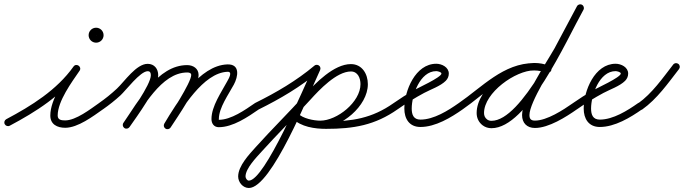

<svg xmlns="http://www.w3.org/2000/svg" viewBox="-38 -581 3245 911"><path d="M-15.5 8.2C-10.9 16.7 -0.3 20 8.2 15.5C132.2 -50.4 256.6 -128.5 339.3 -244.9C346 -254.3 342.1 -264.1 334.8 -269.1C327.6 -274.1 317.1 -274.4 310.6 -264.9C268.7 -203.7 200.7 -110.3 200.7 -32.8C200.7 9.2 233.7 25.3 271.3 25.3C331.8 25.3 404 -29.7 451 -62.7C459 -68.2 460.9 -79.1 455.3 -87C449.8 -95 438.9 -96.9 431 -91.3C431 -91.3 431 -91.3 431 -91.3C391.5 -63.7 322.3 -9.7 271.3 -9.7C253.7 -9.7 235.7 -11.8 235.7 -32.8C235.7 -101.3 302.6 -191.3 339.4 -245.1C346 -254.7 342.1 -264.4 335 -269.4C327.9 -274.3 317.4 -274.6 310.7 -265.1C231.4 -153.5 110.8 -78.6 -8.2 -15.5C-16.7 -10.9 -20 -0.3 -15.5 8.2ZM418.5 -414C418.5 -413.7 418.3 -413.5 418 -413.5C417.7 -413.5 417.5 -413.7 417.5 -414C417.5 -414.3 417.7 -414.5 418 -414.5C418.3 -414.5 418.5 -414.3 418.5 -414ZM382.5 -414C382.5 -394.4 398.4 -378.5 418 -378.5C437.6 -378.5 453.5 -394.4 453.5 -414C453.5 -433.6 437.6 -449.5 418 -449.5C398.4 -449.5 382.5 -433.6 382.5 -414Z M426.6 -67C432.2 -59.1 443.1 -57.1 451 -62.6C479.9 -82.8 507.5 -104.6 533.5 -128.4C558.8 -151.5 627.3 -243.1 662.6 -243.1C674.6 -243.1 677.7 -235 677.7 -224C677.7 -178.5 576.4 -39.3 547.6 2C542.1 9.9 544.1 20.8 552 26.4C559.9 31.9 570.8 29.9 576.4 22C576.4 22 576.4 22 576.4 22C611.3 -28.2 712.7 -165.5 712.7 -224C712.7 -254.3 694.4 -278.1 662.6 -278.1C608.4 -278.1 553.2 -194.7 516.9 -160.7C490 -135.5 461.2 -112.4 431 -91.4C423.1 -85.8 421.1 -74.9 426.6 -67ZM576.4 22C576.4 22 576.4 22 576.4 22C639.3 -68.3 726.9 -237.1 850.1 -237.1C858.4 -237.1 869.3 -235.4 869.3 -225.1C869.3 -189.2 767.7 -34.5 742.3 4.4C737.1 12.5 739.3 23.4 747.4 28.7C755.5 33.9 766.4 31.7 771.7 23.6C804.9 -27.3 904.3 -170.2 904.3 -225.1C904.3 -255.9 878.4 -272.1 850.1 -272.1C709.3 -272.1 618.7 -100 547.6 2C542.1 9.9 544.1 20.8 552 26.4C559.9 31.9 570.8 29.9 576.4 22ZM747.7 29.6C756 34.5 766.7 31.8 771.7 23.5C823.1 -62.7 926.2 -236.3 1041.6 -240.4C1067.4 -241.3 1046.9 -207.7 1040.8 -196.3C1012.1 -142.9 965.4 -77.3 965.4 -16.1C965.4 5.1 977.2 22.5 1000 22.5C1067.5 22.5 1137.6 -25.9 1190.9 -62.6C1198.9 -68.1 1200.9 -79 1195.4 -86.9C1189.9 -94.9 1179 -96.9 1171.1 -91.4C1124.8 -59.6 1059 -12.5 1000 -12.5C999.9 -12.5 1000.4 -13.8 1000.4 -16.1C1000.4 -69.7 1046.2 -132.3 1071.6 -179.7C1091.8 -217.2 1102.9 -277.6 1040.4 -275.4C908.4 -270.7 801 -94 741.6 5.6C736.7 13.9 739.4 24.6 747.7 29.6Z M1188.8 -61.3C1188.8 -61.3 1188.8 -61.3 1188.8 -61.3C1291.9 -112.4 1387.6 -168.6 1476.2 -242.6C1483.6 -248.8 1484.6 -259.8 1478.4 -267.2C1472.2 -274.6 1461.2 -275.6 1453.8 -269.4C1367.3 -197.2 1273.9 -142.6 1173.2 -92.7C1164.6 -88.4 1161 -77.9 1165.3 -69.2C1169.6 -60.6 1180.1 -57 1188.8 -61.3ZM1449.1 -263.4C1449.1 -263.4 1449.1 -263.4 1449.1 -263.4C1401.9 -162.1 1217.9 276 1142.8 276C1133.8 276 1127 264.1 1127 256.3C1127 218.4 1178.5 165.8 1202 139.7C1277.9 55.5 1358.8 -24.2 1435 -108.2C1476.4 -154 1558.9 -241.9 1626.9 -241.9C1659.8 -241.9 1672.4 -210.2 1672.4 -181.7C1672.4 -96.7 1561.3 -8.5 1481.5 -8.5C1451.1 -8.5 1397.7 -18.8 1376 -42.7C1369.5 -49.9 1358.4 -50.5 1351.3 -44C1344.1 -37.5 1343.5 -26.4 1350 -19.3C1378.8 12.6 1440.7 26.5 1481.5 26.5C1580.5 26.5 1707.4 -77.1 1707.4 -181.7C1707.4 -230 1680 -276.9 1626.9 -276.9C1546.1 -276.9 1458.9 -186.7 1409 -131.8C1332.8 -47.7 1251.9 32 1176 116.3C1144.8 150.9 1092 206.4 1092 256.3C1092 283.5 1114.3 311 1142.8 311C1250.5 311 1426.9 -132.9 1480.9 -248.6C1484.9 -257.4 1481.2 -267.8 1472.4 -271.9C1463.6 -275.9 1453.2 -272.2 1449.1 -263.4ZM1350.8 -43.5C1343.9 -36.8 1343.7 -25.7 1350.5 -18.8C1389.6 21.3 1455.8 30.4 1509.2 30.4C1639.5 30.4 1741 13.4 1849.1 -62.7C1857 -68.2 1858.9 -79.2 1853.3 -87.1C1847.8 -95 1836.8 -96.9 1828.9 -91.3C1726.8 -19.5 1632.2 -4.6 1509.2 -4.6C1466.2 -4.6 1407.3 -10.6 1375.5 -43.2C1368.8 -50.1 1357.7 -50.3 1350.8 -43.5Z M1849 -62.6C1849 -62.6 1849 -62.6 1849 -62.6C1889.3 -90.8 1931 -116.8 1974.3 -140C2005.7 -156.8 2051.9 -172.3 2077.1 -197.6C2086.4 -207.1 2091.5 -218.7 2091.5 -232C2091.5 -262.1 2058.3 -278.5 2032 -278.5C1932.8 -278.5 1880.5 -149.9 1880.5 -66C1880.5 -17.5 1904 21.5 1957 21.5C2028.1 21.5 2102.1 -23.3 2158.1 -62.7C2166 -68.3 2167.9 -79.2 2162.3 -87.1C2156.7 -95 2145.8 -96.9 2137.9 -91.3C2088.5 -56.5 2020.1 -13.5 1957 -13.5C1924.1 -13.5 1915.5 -36.9 1915.5 -66C1915.5 -129 1954.7 -243.5 2032 -243.5C2037.2 -243.5 2056.5 -239.6 2056.5 -232C2056.5 -214.1 1940.7 -161.7 1923.9 -152C1891.4 -133.2 1859.8 -112.8 1829 -91.4C1821.1 -85.8 1819.1 -74.9 1824.6 -67C1830.2 -59.1 1841.1 -57.1 1849 -62.6Z M2133.6 -67.1C2139 -59.1 2149.9 -57.1 2157.9 -62.6C2262.1 -134.1 2361.2 -246.7 2496.9 -246.7C2516.9 -246.7 2536.7 -242.4 2555.7 -236.3C2564.9 -233.4 2574.7 -238.5 2577.7 -247.7C2580.6 -256.9 2575.5 -266.7 2566.3 -269.7C2566.3 -269.7 2566.3 -269.7 2566.3 -269.7C2543.9 -276.8 2520.5 -281.7 2496.9 -281.7C2350.9 -281.7 2249.6 -167.9 2138.1 -91.4C2130.1 -86 2128.1 -75.1 2133.6 -67.1ZM2567 -269.5C2567 -269.5 2567 -269.5 2567 -269.5C2543.3 -278 2522.4 -282.2 2496.8 -282.2C2388.3 -282.2 2223.6 -163.2 2223.6 -44.7C2223.6 -21.1 2233.5 -0.2 2252.5 14C2264.6 23 2279 27.3 2293.9 27.3C2465.2 27.3 2646.8 -384.7 2730.3 -534.5C2735 -542.9 2732 -553.6 2723.5 -558.3C2715.1 -563 2704.4 -560 2699.7 -551.5C2699.7 -551.5 2699.7 -551.5 2699.7 -551.5C2624.1 -415.9 2438.9 -7.7 2293.9 -7.7C2286.5 -7.7 2279.4 -9.6 2273.5 -14C2263.2 -21.6 2258.6 -32.1 2258.6 -44.7C2258.6 -141.3 2408.1 -247.2 2496.8 -247.2C2518.3 -247.2 2535.2 -243.7 2555 -236.5C2564.1 -233.3 2574.2 -237.9 2577.5 -247C2580.7 -256.1 2576.1 -266.2 2567 -269.5ZM2723.2 -558.5C2714.6 -563 2704 -559.7 2699.5 -551.2C2664.1 -484.1 2628.2 -417.2 2592.4 -350.2C2592.4 -350.2 2592.5 -350.4 2592.5 -350.5C2592.6 -350.6 2592.6 -350.7 2592.6 -350.7C2548.7 -273.8 2439.1 -112.2 2439.1 -35.2C2439.1 2.6 2462.1 26.2 2500.3 26.2C2565.6 26.2 2647.5 -25.9 2700 -62.7C2708 -68.2 2709.9 -79.1 2704.3 -87C2698.8 -95 2687.9 -96.9 2680 -91.3C2634.1 -59.2 2557.1 -8.8 2500.3 -8.8C2481.4 -8.8 2474.1 -16.6 2474.1 -35.2C2474.1 -95.6 2584.4 -265.8 2623 -333.3C2623 -333.3 2623.1 -333.4 2623.2 -333.5C2623.2 -333.6 2623.3 -333.7 2623.3 -333.8C2659.1 -400.7 2695 -467.7 2730.5 -534.8C2735 -543.4 2731.7 -554 2723.2 -558.5Z M2700 -62.6C2700 -62.6 2700 -62.6 2700 -62.6C2740.3 -90.8 2782 -116.8 2825.3 -140C2856.7 -156.8 2902.9 -172.3 2928.1 -197.6C2937.4 -207.1 2942.5 -218.7 2942.5 -232C2942.5 -262.1 2909.3 -278.5 2883 -278.5C2783.8 -278.5 2731.5 -149.9 2731.5 -66C2731.5 -17.5 2755 21.5 2808 21.5C2879.1 21.5 2953.1 -23.3 3009.1 -62.7C3017 -68.3 3018.9 -79.2 3013.3 -87.1C3007.7 -95 2996.8 -96.9 2988.9 -91.3C2939.5 -56.5 2871.1 -13.5 2808 -13.5C2775.1 -13.5 2766.5 -36.9 2766.5 -66C2766.5 -129 2805.7 -243.5 2883 -243.5C2888.2 -243.5 2907.5 -239.6 2907.5 -232C2907.5 -214.1 2791.7 -161.7 2774.9 -152C2742.4 -133.2 2710.8 -112.8 2680 -91.4C2672.1 -85.8 2670.1 -74.9 2675.6 -67C2681.2 -59.1 2692.1 -57.1 2700 -62.6Z M3009.1 -61.4C3009.1 -61.4 3009.1 -61.4 3009.1 -61.4C3080.1 -111.8 3131 -185.3 3183.8 -253.3C3189.7 -260.9 3188.4 -271.9 3180.7 -277.8C3173.1 -283.7 3162.1 -282.4 3156.2 -274.7C3156.2 -274.7 3156.2 -274.7 3156.2 -274.7C3105.5 -209.6 3056.8 -138.2 2988.9 -89.9C2981 -84.3 2979.1 -73.4 2984.7 -65.5C2990.3 -57.6 3001.3 -55.8 3009.1 -61.4Z"/></svg>

Font: FRB American Cursive Guidelines
Style: Italic
Weight: 400
Italic angle: -25°
Version: Version 2.0;Modular Font Editor K font №1